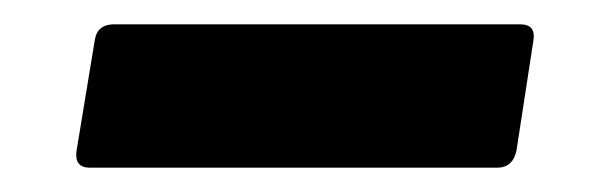

<svg xmlns="http://www.w3.org/2000/svg" viewBox="-20 -345 486 158"><path d="M54 -207Q41 -207 43 -221L58 -312Q60 -325 74 -325H408Q421 -325 419 -312L405 -221Q402 -207 389 -207Z"/></svg>

Font: Sofia Sans Semi Condensed Black
Style: Italic
Weight: 900
Italic angle: -9°
Version: Version 4.100